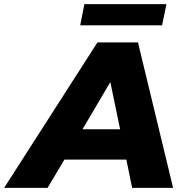

<svg xmlns="http://www.w3.org/2000/svg" viewBox="-88 -904 894 924"><path d="M-68 0 381 -700H576L745 0H548L520 -136H222L141 0ZM309 -282H490L443 -509ZM298 -782 318 -884H713L692 -782Z"/></svg>

Font: Montserrat ExtraBold
Style: Italic
Weight: 800
Italic angle: -11.3°
Designer: Julieta Ulanovsky
Foundry: Julieta Ulanovsky
Version: Version 9.000; ttfautohint (v1.8.4.7-5d5b)